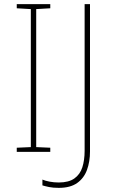

<svg xmlns="http://www.w3.org/2000/svg" viewBox="-20 -734 554 928"><path d="M61 0V-20L129 -23V-690L61 -694V-714H223V-694L155 -690V-23L223 -20V0ZM264 174Q236 174 217 170Q198 166 185 162V134Q199 140 220 144Q241 148 264 148Q312 148 339.5 128.5Q367 109 378 74.5Q389 40 389 -5V-714H415V-2Q415 47 400.5 87Q386 127 353 150.5Q320 174 264 174Z"/></svg>

Font: Noto Sans Symbols Thin
Style: Regular
Weight: 250
Version: Version 2.002